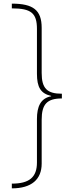

<svg xmlns="http://www.w3.org/2000/svg" viewBox="-20 -819 385 1055"><path d="M45 -799V-773C151 -773 183 -747 183 -660V-414C183 -339 204 -305 261 -292V-290C203 -279 183 -233 183 -165V74C183 155 141 190 45 190V216C153 216 209 167 209 80V-161C209 -247 239 -278 320 -278V-304C239 -304 209 -333 209 -418V-666C209 -764 162 -799 45 -799Z"/></svg>

Font: Noto Sans Sinhala ExtraCondensed Thin
Style: Regular
Weight: 100
Width: 2
Designer: Jelle Bosma - Monotype Design Team
Foundry: Monotype Imaging Inc.
Version: Version 2.006